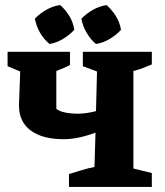

<svg xmlns="http://www.w3.org/2000/svg" viewBox="-20 -740 655 760"><path d="M218 -720Q239 -702 254.5 -676.5Q270 -651 274 -622Q256 -602 229.5 -586Q203 -570 176 -566Q130 -605 118 -666Q137 -686 163 -701Q189 -716 218 -720ZM402 -720Q423 -701 438.5 -676.5Q454 -652 459 -622Q441 -602 414.5 -586Q388 -570 360 -566Q340 -582 324 -608.5Q308 -635 302 -666Q347 -711 402 -720ZM253 0V-51Q280 -59 303.5 -66.5Q327 -74 354 -79L358 -215Q326 -203 294 -196Q262 -189 232 -189Q148 -189 101.5 -223.5Q55 -258 55 -323L60 -457L10 -478V-535H257V-483Q247 -477 233.5 -471.5Q220 -466 203 -459V-309Q216 -299 238.5 -294.5Q261 -290 289 -290Q320 -290 360 -300L364 -457L308 -478V-535H581V-485Q565 -478 546.5 -471Q528 -464 508 -459V-73L581 -55V0Z"/></svg>

Font: Piazzolla SC
Style: Bold
Weight: 700
Designer: Juan Pablo del Peral
Foundry: Huerta Tipografica
Version: Version 1.330